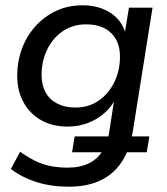

<svg xmlns="http://www.w3.org/2000/svg" viewBox="-20 -516 630 725"><path d="M240 189Q173 189 118 171.5Q63 154 21 122L56 57Q84 77 112 91Q140 105 170.5 111Q201 117 236 117Q283 117 317 100Q351 83 370 49L376 59H252L262 -1H398L387 8Q389 2 390 -4Q391 -10 392 -15L413 -151L420 -150Q404 -116 376.5 -91Q349 -66 313 -52Q277 -38 235 -38Q177 -38 134 -63Q91 -88 68 -131Q45 -174 45 -229Q45 -283 62.5 -331Q80 -379 113 -416Q146 -453 191 -474.5Q236 -496 293 -496Q353 -496 398 -467Q443 -438 457 -380L449 -379L467 -487H556L482 -23Q481 -15 479 -6Q477 3 475 9L470 -1H544L534 59H449L463 50Q436 119 380 154Q324 189 240 189ZM264 -110Q316 -110 353.5 -136.5Q391 -163 412 -206.5Q433 -250 433 -302Q433 -359 399.5 -391.5Q366 -424 305 -424Q254 -424 216 -397.5Q178 -371 157.5 -327.5Q137 -284 137 -233Q137 -195 152 -167.5Q167 -140 196 -125Q225 -110 264 -110Z"/></svg>

Font: Nunito Sans 12pt Medium
Style: Italic
Weight: 500
Italic angle: -9°
Designer: Vernon Adams
Foundry: Vernon Adams
Version: Version 3.101;gftools[0.9.27]